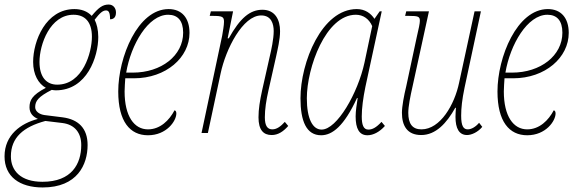

<svg xmlns="http://www.w3.org/2000/svg" viewBox="-67 -586 2550 846"><path d="M121 240C274 240 319 139 319 53C319 -21 278 -60 209 -69L129 -79C108 -82 88 -94 88 -114C88 -141 102 -160 161 -190C166 -189 174 -188 179 -188C317 -188 366 -337 366 -423C366 -455 359 -482 350 -499C373 -529 386 -540 400 -540C411 -540 418 -533 418 -501C432 -501 444 -508 444 -531C444 -551 431 -566 412 -566C385 -566 367 -552 337 -516C318 -537 290 -546 261 -546C135 -546 79 -406 79 -313C79 -258 102 -217 135 -199C74 -167 63 -144 63 -113C63 -87 79 -71 100 -62C26 -43 -47 8 -47 103C-47 192 19 240 121 240ZM185 -213C138 -213 107 -246 107 -313C107 -391 154 -521 257 -521C305 -521 338 -492 338 -424C338 -355 298 -213 185 -213ZM120 215C24 215 -19 166 -19 103C-19 20 36 -27 133 -53L208 -44C264 -37 291 1 291 53C291 136 249 215 120 215Z M585 10C667 10 710 -53 710 -86C710 -94 707 -99 702 -100C679 -56 639 -16 585 -16C524 -16 482 -74 482 -183C482 -198 484 -227 485 -241H523C665 -241 768 -333 768 -441C768 -507 734 -546 676 -546C540 -546 454 -334 454 -183C454 -50 506 10 585 10ZM518 -266H489C510 -390 586 -521 674 -521C716 -521 740 -495 740 -442C740 -341 644 -266 518 -266Z M1130 9C1158 9 1181 -6 1203 -31L1188 -49C1171 -30 1153 -16 1133 -16C1112 -16 1100 -31 1100 -69C1100 -105 1106 -144 1116 -188L1150 -339C1156 -368 1167 -411 1167 -449C1167 -498 1146 -543 1089 -543C1035 -543 991 -507 941 -417H936L960 -536H862L857 -516H870C913 -516 920 -512 920 -490C920 -474 915 -448 912 -429L821 0H849L905 -262C928 -371 1003 -518 1084 -518C1129 -518 1139 -480 1139 -449C1139 -414 1128 -364 1122 -339L1088 -188C1078 -142 1072 -105 1072 -69C1072 -13 1094 9 1130 9Z M1348 10C1397 10 1449 -30 1506 -154H1509C1505 -127 1500 -98 1500 -73C1500 -19 1516 10 1552 10C1577 10 1605 -4 1629 -31L1614 -49C1590 -23 1573 -15 1556 -15C1534 -15 1527 -37 1527 -73C1527 -109 1533 -154 1543 -203L1615 -536H1606L1583 -503C1567 -527 1542 -546 1505 -546C1351 -546 1257 -311 1257 -153C1257 -52 1283 10 1348 10ZM1350 -15C1311 -15 1285 -62 1285 -153C1285 -287 1368 -521 1501 -521C1533 -521 1559 -503 1573 -471L1539 -310C1510 -176 1418 -15 1350 -15Z M1991 9C2011 9 2039 -4 2058 -27L2044 -45C2029 -27 2010 -16 1994 -16C1975 -16 1965 -31 1965 -76C1965 -110 1969 -147 1980 -200L2052 -536H2024L1956 -222C1936 -125 1873 -16 1790 -16C1749 -16 1732 -42 1732 -89C1732 -117 1741 -162 1751 -206L1823 -536H1723L1718 -516H1735C1776 -516 1783 -513 1783 -494C1783 -483 1778 -459 1769 -421L1723 -206C1713 -165 1704 -117 1704 -89C1704 -32 1727 9 1789 9C1853 9 1901 -43 1939 -111H1942C1941 -97 1940 -83 1940 -71C1940 -20 1956 9 1991 9Z M2256 10C2338 10 2381 -53 2381 -86C2381 -94 2378 -99 2373 -100C2350 -56 2310 -16 2256 -16C2195 -16 2153 -74 2153 -183C2153 -198 2155 -227 2156 -241H2194C2336 -241 2439 -333 2439 -441C2439 -507 2405 -546 2347 -546C2211 -546 2125 -334 2125 -183C2125 -50 2177 10 2256 10ZM2189 -266H2160C2181 -390 2257 -521 2345 -521C2387 -521 2411 -495 2411 -442C2411 -341 2315 -266 2189 -266Z"/></svg>

Font: Noto Serif Condensed Thin
Style: Italic
Weight: 100
Width: 3
Italic angle: -12°
Designer: Monotype Design Team
Foundry: Monotype Imaging Inc.
Version: Version 2.013